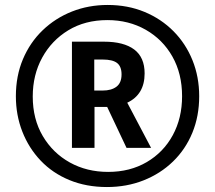

<svg xmlns="http://www.w3.org/2000/svg" viewBox="-20 -744 868 774"><path d="M411 10Q328 10 260 -18Q192 -46 144 -96.5Q96 -147 70 -213.5Q44 -280 44 -356Q44 -438 72.5 -505.5Q101 -573 152 -622Q203 -671 270 -697.5Q337 -724 414 -724Q495 -724 562.5 -696Q630 -668 679.5 -618Q729 -568 756 -501Q783 -434 783 -356Q783 -276 755.5 -209Q728 -142 677.5 -93Q627 -44 559 -17Q491 10 411 10ZM416 -51Q504 -51 571.5 -90.5Q639 -130 676.5 -199Q714 -268 714 -356Q714 -447 675 -516Q636 -585 567.5 -624Q499 -663 413 -663Q323 -663 255.5 -622Q188 -581 150 -511.5Q112 -442 112 -355Q112 -264 152.5 -195.5Q193 -127 261.5 -89Q330 -51 416 -51ZM270 -148V-576H399Q479 -576 521 -544.5Q563 -513 563 -448Q563 -363 493 -330L589 -148H490L412 -313H361V-148ZM394 -379Q429 -379 449.5 -394.5Q470 -410 470 -444Q470 -476 452 -490Q434 -504 394 -504H360V-379Z"/></svg>

Font: Noto Sans Ethiopic ExtraCondensed SemiBold
Style: Regular
Weight: 600
Width: 2
Designer: Monotype Design Team
Foundry: Monotype Imaging Inc.
Version: Version 2.102; ttfautohint (v1.8.4.7-5d5b)